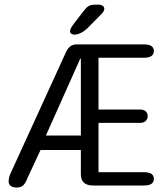

<svg xmlns="http://www.w3.org/2000/svg" viewBox="-20 -814 738 843"><path d="M389 0.5Q335 0.5 335 -49V-155.5H158L101 -33Q93 -11.5 82.8 -1Q72.5 9.5 52 9.5Q44.5 9.5 36.5 7Q28.5 4.5 23.2 -1.5Q18 -7.5 18 -18Q18 -24 19.2 -31.2Q20.5 -38.5 24 -47.5L266 -577Q275 -598.5 286.5 -608.8Q298 -619 316 -619H611Q635 -619 645.2 -611.5Q655.5 -604 655.5 -590Q655.5 -576 645.2 -568.2Q635 -560.5 611 -560.5H412.5V-333H595Q611.5 -333 620 -324.8Q628.5 -316.5 628.5 -304Q628.5 -292 620 -283.2Q611.5 -274.5 595 -274.5H412.5V-58H611Q635 -58 645.2 -50.5Q655.5 -43 655.5 -28.5Q655.5 -14.5 645.2 -7Q635 0.5 611 0.5ZM181.5 -219H335V-557Q334 -557 333.2 -556.5Q332.5 -556 331.5 -554.5ZM305.5 -662Q298.5 -662 293 -665.8Q287.5 -669.5 287.5 -677Q287.5 -687.5 303.5 -709L345.5 -763.5Q358.5 -781 368.8 -787.2Q379 -793.5 399 -793.5H413.5Q424 -793.5 431 -788.5Q438 -783.5 438 -775.5Q438 -764 424 -751L364 -690Q348.5 -676 334.2 -669Q320 -662 305.5 -662Z"/></svg>

Font: Sono
Style: Regular
Weight: 400
Designer: Tyler Finck
Foundry: Tyler Finck
Version: Version 2.112